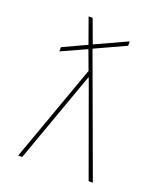

<svg xmlns="http://www.w3.org/2000/svg" viewBox="-137 -829 774 918"><g transform="rotate(20 250.0 -370.0)"><path d="M379.9 -695.3V-672.9L224.6 -601.6L445.3 0H423.8L254.9 -465.8H252.9L85.9 0H65.4L243.2 -495.1L207 -592.8L80.1 -535.2V-556.6L200.2 -612.3L154.3 -740.2H174.8L218.8 -621.1Z"/></g></svg>

Font: Mgen+ 1m thin
Style: Regular
Weight: 100
Designer: [Source Han Sans]
Ryoko NISHIZUKA  (kana & ideographs); Paul D. Hunt (Latin, Greek & Cyrillic); Wenlong ZHANG  (bopomofo
Version: Version 1.059.20150602